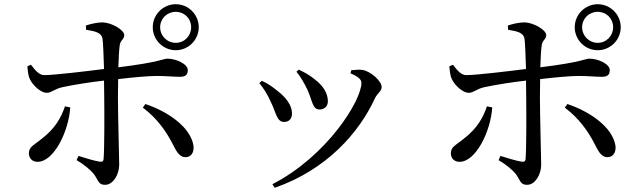

<svg xmlns="http://www.w3.org/2000/svg" viewBox="-20 -839 3040 910"><path d="M704 -710C704 -650 753 -601 813 -601C873 -601 922 -650 922 -710C922 -770 873 -819 813 -819C753 -819 704 -770 704 -710ZM739 -710C739 -751 772 -783 813 -783C854 -783 886 -751 886 -710C886 -669 854 -636 813 -636C772 -636 739 -669 739 -710ZM796 -161C813 -129 827 -94 859 -94C886 -94 901 -117 897 -149C883 -236 777 -310 669 -346L657 -329C726 -277 768 -215 796 -161ZM288 -335C269 -281 243 -231 175 -179C138 -149 117 -143 117 -112C117 -90 132 -72 158 -72C236 -72 306 -218 313 -330ZM110 -525C111 -506 114 -479 121 -465C137 -431 176 -399 201 -399C225 -399 238 -418 277 -426C328 -437 409 -450 473 -457L474 -377C475 -292 475 -134 471 -86C470 -73 463 -71 451 -73C426 -77 387 -89 352 -100L343 -80C376 -61 408 -35 425 -14C447 17 446 37 478 37C517 37 545 -13 545 -58C545 -89 539 -293 539 -376L540 -464C606 -472 682 -479 722 -479C770 -479 800 -475 832 -475C859 -475 870 -484 870 -507C870 -536 814 -561 774 -561C752 -561 743 -545 541 -520C542 -560 544 -597 547 -621C549 -649 569 -652 569 -672C569 -697 511 -731 467 -733C442 -733 410 -726 387 -718L388 -698C437 -690 461 -683 466 -655C469 -634 471 -574 473 -512C395 -502 237 -483 191 -483C167 -482 147 -505 127 -532Z M1385 -499C1404 -477 1424 -441 1437 -414C1461 -362 1460 -320 1495 -320C1515 -320 1534 -333 1534 -359C1534 -400 1509 -434 1473 -462C1449 -482 1426 -495 1396 -509ZM1282 51C1527 -34 1682 -209 1758 -375C1770 -398 1789 -408 1789 -426C1789 -455 1736 -503 1695 -508C1678 -510 1659 -507 1645 -506L1641 -492C1677 -476 1693 -463 1693 -446C1693 -362 1530 -99 1271 34ZM1209 -445C1229 -421 1247 -393 1263 -357C1290 -303 1291 -261 1327 -261C1351 -261 1364 -278 1364 -301C1364 -338 1338 -376 1293 -410C1276 -424 1249 -444 1221 -456Z M2704 -710C2704 -650 2753 -601 2813 -601C2873 -601 2922 -650 2922 -710C2922 -770 2873 -819 2813 -819C2753 -819 2704 -770 2704 -710ZM2739 -710C2739 -751 2772 -783 2813 -783C2854 -783 2886 -751 2886 -710C2886 -669 2854 -636 2813 -636C2772 -636 2739 -669 2739 -710ZM2796 -161C2813 -129 2827 -94 2859 -94C2886 -94 2901 -117 2897 -149C2883 -236 2777 -310 2669 -346L2657 -329C2726 -277 2768 -215 2796 -161ZM2288 -335C2269 -281 2243 -231 2175 -179C2138 -149 2117 -143 2117 -112C2117 -90 2132 -72 2158 -72C2236 -72 2306 -218 2313 -330ZM2110 -525C2111 -506 2114 -479 2121 -465C2137 -431 2176 -399 2201 -399C2225 -399 2238 -418 2277 -426C2328 -437 2409 -450 2473 -457L2474 -377C2475 -292 2475 -134 2471 -86C2470 -73 2463 -71 2451 -73C2426 -77 2387 -89 2352 -100L2343 -80C2376 -61 2408 -35 2425 -14C2447 17 2446 37 2478 37C2517 37 2545 -13 2545 -58C2545 -89 2539 -293 2539 -376L2540 -464C2606 -472 2682 -479 2722 -479C2770 -479 2800 -475 2832 -475C2859 -475 2870 -484 2870 -507C2870 -536 2814 -561 2774 -561C2752 -561 2743 -545 2541 -520C2542 -560 2544 -597 2547 -621C2549 -649 2569 -652 2569 -672C2569 -697 2511 -731 2467 -733C2442 -733 2410 -726 2387 -718L2388 -698C2437 -690 2461 -683 2466 -655C2469 -634 2471 -574 2473 -512C2395 -502 2237 -483 2191 -483C2167 -482 2147 -505 2127 -532Z"/></svg>

Font: Noto Serif JP Medium
Style: Regular
Weight: 500
Designer: Ryoko NISHIZUKA 西塚涼子 (kana & ideographs); Frank Grießhammer (Latin, Greek & Cyrillic); Wenlong ZHANG 张文龙 (bopomofo); San
Foundry: Adobe
Version: Version 2.001;hotconv 1.1.0;makeotfexe 2.6.0